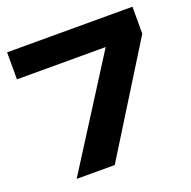

<svg xmlns="http://www.w3.org/2000/svg" viewBox="-132 -880 1003 1009"><g transform="rotate(-20 370.0 -375.0)"><path d="M128 0 542 -652 541 -599H12V-750H713V-599L341 0Z"/></g></svg>

Font: Unbounded SemiBold
Style: Regular
Weight: 600
Designer: Luke Prowse, Jean-Baptiste Morizot, Fátima Lázaro, Florian Runge
Foundry: NaN
Version: Version 1.700